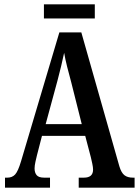

<svg xmlns="http://www.w3.org/2000/svg" viewBox="-20 -863 639 883"><path d="M3 0V-46H14Q36 -46 49.5 -60.5Q63 -75 77 -122L253 -714H354L529 -98Q538 -68 552.5 -57Q567 -46 591 -46H599V0H342V-46H366Q408 -46 408 -83Q408 -94 404.5 -110Q401 -126 398 -139L372 -238H173L150 -149Q147 -137 143 -119Q139 -101 139 -88Q139 -69 148.5 -57.5Q158 -46 183 -46H210V0ZM190 -292H356L308 -483Q297 -523 288.5 -557Q280 -591 275 -620Q269 -591 261 -558Q253 -525 244 -491ZM182 -778V-843H416V-778Z"/></svg>

Font: Noto Serif Tamil ExtraCondensed SemiBold
Style: Italic
Weight: 600
Width: 2
Italic angle: -12°
Designer: Indian Type Foundry, Tom Grace, and the Monotype Design Team
Foundry: Monotype Imaging Inc.
Version: Version 2.003; ttfautohint (v1.8.4.7-5d5b)